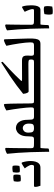

<svg xmlns="http://www.w3.org/2000/svg" viewBox="1125 -1816 896 3186"><g transform="rotate(-90 1573.0 -223.0)"><path d="M80 -107Q133 -107 194 -107Q255 -107 311.5 -107Q368 -107 407 -107Q422 -107 426 -122Q430 -137 430 -144Q430 -162 420.5 -183.5Q411 -205 397.5 -225.5Q384 -246 372 -260Q394 -276 418.5 -291Q443 -306 456 -312Q465 -312 468.5 -308Q472 -304 473 -298Q483 -267 488.5 -231.5Q494 -196 494 -161Q494 -120 484 -83Q474 -46 449.5 -23Q425 0 382 0Q344 0 300 0Q256 0 213 0Q170 0 136 0Q102 0 84 0Q76 -21 70.5 -43Q65 -65 65 -85Q65 -107 80 -107ZM159 -330Q152 -351 151.5 -377.5Q151 -404 159 -442Q191 -450 218.5 -450.5Q246 -451 263 -444Q276 -406 263 -333Q231 -326 202 -325.5Q173 -325 159 -330ZM309 -346Q302 -366 302 -392.5Q302 -419 309 -457Q342 -465 369.5 -465.5Q397 -466 413 -460Q426 -421 413 -349Q382 -342 352.5 -341.5Q323 -341 309 -346Z M614 -554Q635 -568 661 -576.5Q687 -585 700 -585Q704 -585 712 -574Q711 -543 710 -492.5Q709 -442 708.5 -382.5Q708 -323 707.5 -264Q707 -205 707 -156Q707 -132 713 -121.5Q719 -111 743.5 -108.5Q768 -106 822 -106V0H715Q710 0 707.5 21Q705 42 704 72.5Q703 103 702 131Q694 140 676 142.5Q658 145 647 145Q647 121 647 96.5Q647 72 646 47Q645 -57 641 -164Q637 -271 630 -371Q623 -471 614 -554Z M782 0V-107H854Q876 -107 886.5 -114Q897 -121 900.5 -143Q904 -165 904 -209Q904 -279 925 -322.5Q946 -366 978.5 -386.5Q1011 -407 1044 -407Q1078 -407 1108.5 -387.5Q1139 -368 1158.5 -325Q1178 -282 1178 -215Q1178 -171 1181.5 -147.5Q1185 -124 1195.5 -115.5Q1206 -107 1228 -107H1300V0ZM1038 -107Q1071 -107 1087.5 -113.5Q1104 -120 1109.5 -138.5Q1115 -157 1115 -193Q1115 -242 1093 -267.5Q1071 -293 1041 -293Q1013 -293 989 -270.5Q965 -248 965 -199Q965 -145 980.5 -126Q996 -107 1038 -107Z M1260 0V-107H1338Q1367 -107 1375.5 -114.5Q1384 -122 1384 -157Q1384 -187 1379.5 -234Q1375 -281 1368 -337Q1361 -393 1352 -451.5Q1343 -510 1333 -565Q1348 -575 1367 -584.5Q1386 -594 1403 -600Q1420 -606 1428 -606Q1434 -606 1441 -594Q1447 -500 1447.5 -388.5Q1448 -277 1450 -157Q1451 -130 1456 -118.5Q1461 -107 1485 -107Q1505 -107 1520.5 -107Q1536 -107 1552 -107V0Z M2241 -154Q2241 -138 2246 -122.5Q2251 -107 2279 -107H2364V0H1512V-107H2139Q2166 -107 2172.5 -120Q2179 -133 2179 -158Q2179 -187 2164.5 -193.5Q2150 -200 2105 -200Q1996 -200 1880.5 -198.5Q1765 -197 1649 -196Q1638 -196 1629 -212Q1620 -228 1614.5 -249.5Q1609 -271 1609 -287Q1674 -340 1748 -395Q1822 -450 1914.5 -512.5Q2007 -575 2129 -651Q2140 -642 2140 -627Q2071 -564 2018.5 -514.5Q1966 -465 1922 -421Q1878 -377 1833 -329Q1822 -316 1822 -312Q1822 -307 1834 -306Q1846 -305 1865 -305Q1898 -305 1964.5 -305.5Q2031 -306 2159 -306Q2189 -306 2207.5 -299.5Q2226 -293 2235 -274Q2244 -255 2244 -215Q2244 -200 2242.5 -183Q2241 -166 2241 -154Z M2324 0V-107H2414Q2437 -107 2450 -116Q2463 -125 2463 -167Q2463 -201 2458 -249Q2453 -297 2445 -351.5Q2437 -406 2427 -461Q2417 -516 2406 -565Q2419 -574 2438 -583.5Q2457 -593 2475 -599.5Q2493 -606 2501 -606Q2507 -606 2514 -594Q2517 -486 2521.5 -386Q2526 -286 2527 -193Q2528 -123 2521.5 -80.5Q2515 -38 2495.5 -19Q2476 0 2437 0Z M2662 -554Q2683 -568 2709 -576.5Q2735 -585 2748 -585Q2752 -585 2760 -574Q2759 -543 2758 -492.5Q2757 -442 2756.5 -382.5Q2756 -323 2755.5 -264Q2755 -205 2755 -156Q2755 -132 2761 -121.5Q2767 -111 2791.5 -108.5Q2816 -106 2870 -106V0H2763Q2758 0 2755.5 21Q2753 42 2752 72.5Q2751 103 2750 131Q2742 140 2724 142.5Q2706 145 2695 145Q2695 121 2695 96.5Q2695 72 2694 47Q2693 -57 2689 -164Q2685 -271 2678 -371Q2671 -471 2662 -554Z M2932 199Q2924 175 2923.5 143.5Q2923 112 2932 66Q2971 57 3004.5 56Q3038 55 3057 63Q3073 108 3057 196Q3020 204 2984.5 204.5Q2949 205 2932 199ZM3003 0H2830V-107H2995Q3015 -107 3015 -130Q3015 -149 3007 -173.5Q2999 -198 2988.5 -221.5Q2978 -245 2970 -261Q2993 -276 3011.5 -287Q3030 -298 3044 -305Q3053 -305 3056.5 -301Q3060 -297 3061 -291Q3070 -261 3074 -225Q3078 -189 3078 -154Q3078 -112 3071.5 -77Q3065 -42 3048.5 -21Q3032 0 3003 0Z"/></g></svg>

Font: Ruwudu Medium
Style: Regular
Weight: 500
Designer: Becca Hirsbrunner Spalinger
Foundry: SIL International
Version: Version 3.000